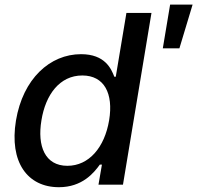

<svg xmlns="http://www.w3.org/2000/svg" viewBox="-20 -782 835 813"><path d="M229.4 10.7C328.5 10.7 377.5 -50.1 402.7 -84.9H411.6L397 0H500.7L621.4 -727.3H515.3L470.2 -457H464.1C451 -490.8 424.7 -552.6 323.2 -552.6C191.4 -552.6 77.1 -448.5 47.6 -271.7C18.5 -95.2 96.6 10.7 229.4 10.7ZM155.5 -272.7C172.9 -381 232.6 -462.4 328.5 -462.4C421.2 -462.4 460.9 -386.7 442.1 -272.7C422.9 -158 356.9 -79.9 265.3 -79.9C170.5 -79.9 137.1 -163.4 155.5 -272.7ZM669.4 -577.4H739.7L795.5 -762.4H700.3Z"/></svg>

Font: Margiela Sans Medium
Style: Italic
Weight: 500
Italic angle: -9.39999°
Designer: Stefan Endress, Andreas Faust
Version: Version 1.100;FEAKit 1.0